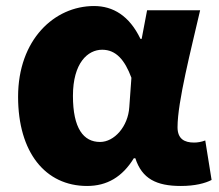

<svg xmlns="http://www.w3.org/2000/svg" viewBox="-20 -603 725 637"><path d="M269 14C335 14 386 -16 424 -78H429C451 -10 499 14 580 14C627 14 661 5 682 -6L661 -137C648 -132 635 -130 624 -130C592 -130 569 -142 569 -181C569 -265 614 -439 644 -569H468L450 -474H446C409 -551 355 -583 292 -583C160 -583 40 -471 40 -282C40 -98 130 14 269 14ZM312 -132C257 -132 222 -177 222 -285C222 -394 271 -438 319 -438C365 -438 394 -404 416 -345L409 -248C405 -183 359 -132 312 -132Z"/></svg>

Font: Noto Sans CJK Black
Style: Bold
Weight: 900
Designer: Ryoko NISHIZUKA (kana & ideographs); Paul D. Hunt (Latin, Greek & Cyrillic); Wenlong ZHANG (bopomofo); Sandoll Communica
Foundry: Adobe Systems Incorporated
Version: Version 1.000;PS 1;hotconv 1.0.78;makeotf.lib2.5.61930